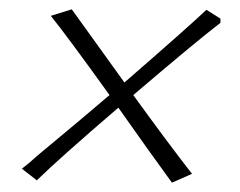

<svg xmlns="http://www.w3.org/2000/svg" viewBox="-20 -431 516 412"><path d="M453 -382Q402 -343 266 -227Q339 -126 392 -58L349 -39Q300 -106 234 -200Q107 -91 59 -44L27 -69Q44 -82 59 -96Q165 -184 215 -227Q123 -355 89 -397L134 -411L247 -254Q384 -373 423 -410L453 -391Z"/></svg>

Font: Charmonman
Style: Regular
Weight: 400
Designer: Ekaluck Peanpanawate
Foundry: Cadson Demak Co.,Ltd.
Version: Version 1.000; ttfautohint (v1.6)